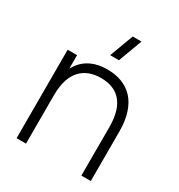

<svg xmlns="http://www.w3.org/2000/svg" viewBox="-181 -893 946 1015"><g transform="rotate(30 291.5 -386.0)"><path d="M386.5 -772.5H333L279 -627.5H332.5ZM465.5 0H523V-301.5C523 -476 435.5 -555 305 -555C201 -555 152 -503.5 127.5 -458V-540H70V0H127.5V-296.5C127.5 -444.5 202.5 -499 298.5 -499C396 -499 465.5 -444.5 465.5 -296.5Z"/></g></svg>

Font: Vela Sans Light
Style: Regular
Weight: 300
Designer: Principal design: Mikhail Sharanda - project Manrope.
Design modification: Ravid Balaliev
Foundry: Mikhail Sharanda
Version: Version 1.001